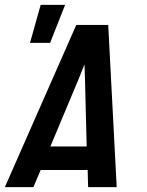

<svg xmlns="http://www.w3.org/2000/svg" viewBox="-39 -773 609 793"><path d="M-19 0 276 -670H408L443 0H325L323 -71H129L99 0ZM169 -168H319L312 -447Q312 -462 311 -477Q310 -492 310 -507Q304 -492 298 -477Q292 -462 286 -447ZM85 -596 129 -753H230L168 -596Z"/></svg>

Font: Lode Term
Style: Bold Italic
Weight: 700
Italic angle: -11°
Monospace: yes
Designer: Belleve Invis
Foundry: Belleve Invis
Version: Version 29.2.0